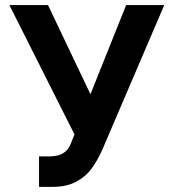

<svg xmlns="http://www.w3.org/2000/svg" viewBox="-20 -727 684 757"><path d="M133.9 -110.4H172.9Q201.2 -110.4 218.5 -117.7Q235.8 -125 246.4 -138.2Q257 -151.5 264.2 -173.8L273.8 -196.8L17 -707H169.2L336.6 -355.5L477.4 -707H627.6L383.6 -137.3Q363.6 -92.3 340.1 -60.9Q316.6 -29.5 279.1 -9.9Q241.6 9.8 186.6 9.8H133.9Z"/></svg>

Font: WEMIX Pretendard Variable
Style: Regular
Weight: 400
Designer: Base glyphs from Inter by Rasmus Andersson; Hangeul glyphs from Noto Sans CJK(Source Han Sans) by Jang Soo-young and Kan
Foundry: Kil Hyung-jin
Version: Version 1.000;Glyphs 3.2 (3208)